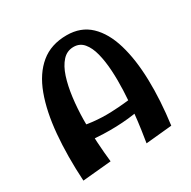

<svg xmlns="http://www.w3.org/2000/svg" viewBox="-170 -932 1100 1105"><g transform="rotate(-30 380.5 -379.5)"><path d="M498 3Q503 -27 510.5 -78.5Q518 -130 524.5 -194.5Q531 -259 534 -327.5Q537 -396 533 -460.5Q529 -525 516 -576Q503 -627 477.5 -657.5Q452 -688 411 -688Q367 -688 337 -655Q307 -622 289 -566.5Q271 -511 262 -440.5Q253 -370 252 -294Q251 -218 255.5 -145Q260 -72 267 -11L76 7Q66 -161 78.5 -302.5Q91 -444 129.5 -548Q168 -652 237 -709Q306 -766 410 -766Q504 -766 564.5 -708.5Q625 -651 655.5 -548Q686 -445 689.5 -308.5Q693 -172 672 -14ZM134 -181 170 -284Q231 -266 291.5 -259.5Q352 -253 409 -255Q466 -257 518.5 -263Q571 -269 617 -276L626 -204Q558 -182 477.5 -173.5Q397 -165 310.5 -168Q224 -171 134 -181Z"/></g></svg>

Font: Marhey Medium
Style: Regular
Weight: 500
Designer: Nur Syamsi & Bustanul Arifin
Foundry: Namelatype
Version: Version 1.000